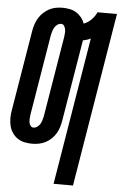

<svg xmlns="http://www.w3.org/2000/svg" viewBox="-62 -786 659 1044"><g transform="rotate(5 267.0 -264.0)"><path d="M271 215 404 -590Q395 -585 384 -581.5Q373 -578 362 -576L288 -131Q285 -113 279.5 -95Q274 -77 264 -60.5Q254 -44 240 -30.5Q226 -17 208.5 -8Q191 1 172 4.5Q153 8 135 8Q114 8 93 3.5Q72 -1 55.5 -12.5Q39 -24 27.5 -41Q16 -58 11 -78Q6 -98 6 -120Q6 -142 10 -164L83 -604Q86 -622 92 -640Q98 -658 108 -674.5Q118 -691 132.5 -704.5Q147 -718 164 -727Q181 -736 199.5 -739.5Q218 -743 236 -743Q257 -743 276.5 -739Q296 -735 312 -725Q328 -715 340 -700Q352 -685 358 -667Q382 -676 400 -694.5Q418 -713 428 -735H534L377 215ZM136 -80Q146 -80 156 -87Q166 -94 171.5 -103.5Q177 -113 180.5 -124Q184 -135 186 -145L259 -586Q260 -596 261 -607Q262 -618 260 -628Q258 -638 252.5 -646.5Q247 -655 236 -655Q225 -655 215.5 -648Q206 -641 200.5 -631.5Q195 -622 191.5 -611Q188 -600 186 -590L113 -149Q112 -139 111 -128Q110 -117 111.5 -107Q113 -97 119 -88.5Q125 -80 136 -80Z"/></g></svg>

Font: Iosevka Term Curly XBd Obl
Style: Regular
Weight: 800
Italic angle: -9°
Designer: Belleve Invis
Foundry: Belleve Invis
Version: Version 32.3.0